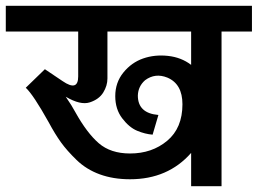

<svg xmlns="http://www.w3.org/2000/svg" viewBox="-47 -642 890 663"><path d="M823 -622V-533H718V1H613V-114Q533 -23 402 -23Q344 -23 297.5 -40Q251 -57 217.5 -89.5Q184 -122 163.5 -150.5Q143 -179 121 -220Q68 -315 42 -339L108 -403L169 -362Q223 -325 223 -378V-533H-27V-622ZM180 -308Q202 -276 213 -255Q253 -183 294 -147.5Q335 -112 402 -112Q478 -112 530.5 -156Q583 -200 583 -282Q583 -352 531 -374Q489 -391 454 -365Q430 -344 429 -312Q429 -251 500 -245L480 -177Q454 -179 426.5 -190.5Q399 -202 375 -233.5Q351 -265 351 -310Q351 -357 379 -391.5Q407 -426 447 -440Q487 -454 533 -449Q579 -444 613 -418V-533H324V-371Q324 -346 309.5 -322.5Q295 -299 263 -288.5Q231 -278 180 -308Z"/></svg>

Font: LT Superior Semi-bold
Style: Regular
Weight: 600
Designer: Daniel Lyons
Foundry: LyonsType
Version: Version 1.0